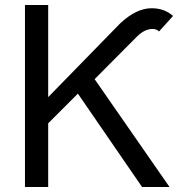

<svg xmlns="http://www.w3.org/2000/svg" viewBox="-20 -749 713 769"><path d="M173 -255V0H80V-729H173V-360L461 -655Q526 -716 587 -716Q639 -716 673 -685L617 -623Q607 -633 591 -633Q559 -633 528 -602L359 -432L659 0H549L292 -374Z"/></svg>

Font: ColatingCofangSans
Style: Regular
Weight: 400
Foundry: GNU
Version: Version 412.227;June 27, 2022;FontCreator 11.0.0.2412 32-bit